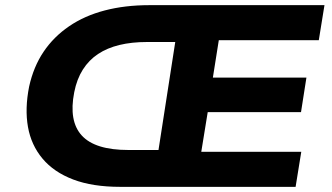

<svg xmlns="http://www.w3.org/2000/svg" viewBox="-20 -725 1287 745"><path d="M446 0Q339 0 264 -28.5Q189 -57 145 -109.5Q101 -162 88.5 -232.5Q76 -303 93 -389Q110 -466 149 -524Q188 -582 248 -623Q308 -664 386.5 -684.5Q465 -705 559 -705H1239L1217 -569H829L806 -424H1169L1148 -290H786L761 -136H1149L1127 0ZM478 -143H595L660 -562H550Q491 -562 443.5 -550.5Q396 -539 360.5 -515.5Q325 -492 301.5 -455Q278 -418 268 -367Q246 -255 297.5 -199Q349 -143 478 -143Z"/></svg>

Font: Nunito Sans 7pt SemiExpanded ExtraBold
Style: Italic
Weight: 800
Width: 6
Italic angle: -9°
Designer: Vernon Adams
Foundry: Vernon Adams
Version: Version 3.101;gftools[0.9.27]